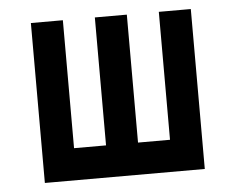

<svg xmlns="http://www.w3.org/2000/svg" viewBox="-42 -549 734 598"><g transform="rotate(-5 325.0 -250.0)"><path d="M75 -500H175V-100H275V-500H375V-100H475V-500H575V0H75Z"/></g></svg>

Font: Monoikos Medium
Style: Regular
Weight: 500
Designer: Brian Krent
Version: Version 0.088